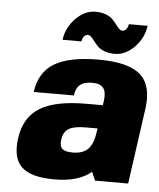

<svg xmlns="http://www.w3.org/2000/svg" viewBox="-52 -755 672 810"><g transform="rotate(5 284.0 -350.0)"><path d="M208.5 9.8Q108.9 9.8 69.1 -28.1Q29.3 -65.9 41 -149.9Q53.2 -239.3 118.4 -279.5Q183.6 -319.8 314.9 -319.8H384.8L387.7 -339.8Q392.6 -376.5 379.4 -393.3Q366.2 -410.2 332.5 -410.2Q298.3 -410.2 281 -396Q263.7 -381.8 259.3 -350.1H89.4Q101.1 -434.1 163.3 -471.9Q225.6 -509.8 351.6 -509.8Q477.5 -509.8 528.3 -464.6Q579.1 -419.4 564.9 -319.8L520 0H379.9L364.3 -36.1Q310.5 9.8 208.5 9.8ZM371.1 -220.2H320.8Q272.5 -220.2 250 -207Q227.5 -193.8 222.7 -160.2Q218.8 -132.3 231 -121.1Q243.2 -109.9 275.4 -109.9Q317.4 -109.9 339.4 -131.3Q361.3 -152.8 368.2 -200.2ZM271.5 -580.1H191.4Q198.7 -632.8 236.8 -671.4Q274.9 -710 319.8 -710Q344.7 -710 363.5 -702.9Q382.3 -695.8 392.6 -685.3Q402.8 -674.8 410.4 -664.6Q418 -654.3 425 -647.2Q432.1 -640.1 439.9 -640.1Q447.8 -640.1 455.1 -647.9Q462.4 -655.8 464.4 -669.9H543.9Q536.6 -617.2 498.8 -578.6Q460.9 -540 416 -540Q391.1 -540 372.3 -547.1Q353.5 -554.2 343.3 -564.7Q333 -575.2 325.4 -585.4Q317.9 -595.7 310.8 -602.8Q303.7 -609.9 295.9 -609.9Q288.1 -609.9 280.8 -602.1Q273.4 -594.2 271.5 -580.1Z"/></g></svg>

Font: Fivo Sans Heavy
Style: Regular
Weight: 900
Designer: Alexander Slobzheninov
Foundry: Alexander Slobzheninov
Version: 1.0